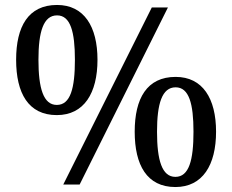

<svg xmlns="http://www.w3.org/2000/svg" viewBox="-20 -744 936 774"><path d="M209 -280C319 -280 373 -369 373 -503C373 -637 319 -724 210 -724C94 -724 45 -637 45 -503C45 -369 94 -280 209 -280ZM235 0H301L657 -714H592ZM209 -321C155 -321 135 -388 135 -503C135 -616 155 -682 210 -682C264 -682 282 -616 282 -503C282 -388 264 -321 209 -321ZM687 10C797 10 851 -79 851 -213C851 -347 797 -434 688 -434C572 -434 523 -347 523 -213C523 -79 572 10 687 10ZM687 -31C633 -31 613 -98 613 -213C613 -326 633 -392 688 -392C742 -392 760 -326 760 -213C760 -98 742 -31 687 -31Z"/></svg>

Font: Noto Serif Devanagari
Style: Regular
Weight: 400
Designer: Universal Thirst, Indian Type Foundry and the Monotype Design Team
Foundry: Monotype Imaging Inc.
Version: Version 2.004